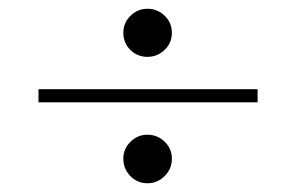

<svg xmlns="http://www.w3.org/2000/svg" viewBox="-20 -574 673 439"><path d="M373 -499Q373 -476 356.5 -460Q340 -444 317 -444Q294 -444 278 -460Q262 -476 262 -499Q262 -522 278.5 -538Q295 -554 317 -554Q340 -554 356.5 -538Q373 -522 373 -499ZM569 -340H68V-370H569ZM373 -211Q373 -188 356.5 -171.5Q340 -155 317 -155Q294 -155 278 -171.5Q262 -188 262 -211Q262 -234 278.5 -250Q295 -266 317 -266Q340 -266 356.5 -250Q373 -234 373 -211Z"/></svg>

Font: Playfair Display SC
Style: Bold
Weight: 700
Designer: Claus Eggers Sørensen
Foundry: Claus Eggers Sørensen
Version: Version 1.200; ttfautohint (v1.6)